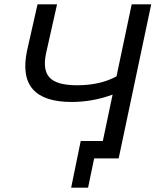

<svg xmlns="http://www.w3.org/2000/svg" viewBox="-20 -730 717 885"><path d="M587 -710H677L527 0H414L386 135H308L352 -80H454L499 -294Q407 -260 310 -260Q54 -260 105 -498L153 -710H243L192 -483Q176 -406 209.5 -371.5Q243 -337 335 -337Q442 -337 517 -378Z"/></svg>

Font: Raleway-v4020 Medium
Style: Italic
Weight: 500
Italic angle: -12°
Designer: Matt McInerney, Pablo Impallari, Rodrigo Fuenzalida
Foundry: Matt McInerney, Pablo Impallari, Rodrigo Fuenzalida
Version: Version 4.020;PS 004.020;hotconv 1.0.88;makeotf.lib2.5.64775